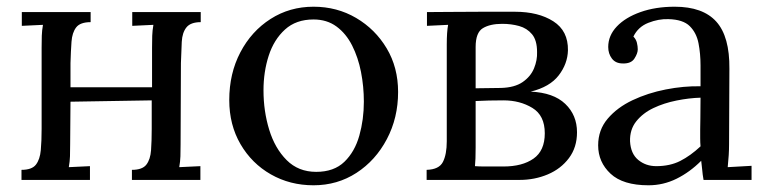

<svg xmlns="http://www.w3.org/2000/svg" viewBox="-20 -536 2284 572"><path d="M250 -470Q219 -470 207 -454.5Q195 -439 193 -411.5Q191 -384 190 -348V-276H433V-394Q433 -414 433.5 -429.5Q434 -445 437 -462L374 -459V-500H578V-470Q548 -470 535.5 -454.5Q523 -439 521.5 -411.5Q520 -384 519 -348L518 -106Q518 -86 517.5 -70.5Q517 -55 514 -38L577 -41V0H373V-30Q404 -30 416 -45.5Q428 -61 430 -88.5Q432 -116 432 -152V-237L190 -233L189 -106Q189 -86 188.5 -70.5Q188 -55 185 -38L248 -41V0H44V-30Q75 -30 87 -45.5Q99 -61 101.5 -88.5Q104 -116 104 -152V-394Q104 -414 104.5 -429.5Q105 -445 108 -462L45 -459V-500H250Z M914 16Q844 16 787 -16.5Q730 -49 696.5 -106.5Q663 -164 663 -238Q663 -317 696 -380Q729 -443 786 -479.5Q843 -516 914 -516Q984 -516 1041 -482.5Q1098 -449 1132 -392Q1166 -335 1166 -262Q1166 -185 1132.5 -121.5Q1099 -58 1042 -21Q985 16 914 16ZM922 -24Q975 -24 1006 -54Q1037 -84 1050.5 -132Q1064 -180 1064 -233Q1064 -278 1055.5 -321.5Q1047 -365 1029 -400.5Q1011 -436 982.5 -457Q954 -478 914 -478Q862 -478 829 -448Q796 -418 780.5 -370Q765 -322 765 -267Q765 -205 782 -149.5Q799 -94 834 -59Q869 -24 922 -24Z M1251 0V-30Q1288 -31 1299.5 -53.5Q1311 -76 1311 -115V-404Q1311 -441 1315 -462Q1299 -461 1283.5 -460.5Q1268 -460 1252 -459V-500Q1279 -500 1321 -500.5Q1363 -501 1413.5 -501Q1464 -501 1514 -501Q1584 -501 1628.5 -472.5Q1673 -444 1672 -386Q1671 -346 1644.5 -311.5Q1618 -277 1561 -263Q1629 -260 1664 -226.5Q1699 -193 1699 -142Q1699 -97 1675 -65Q1651 -33 1612 -16.5Q1573 0 1528 0ZM1397 -273 1472 -274Q1513 -275 1537 -291.5Q1561 -308 1571 -332.5Q1581 -357 1580 -381Q1580 -416 1565 -434Q1550 -452 1526.5 -458.5Q1503 -465 1476 -465Q1440 -465 1418.5 -452Q1397 -439 1397 -396ZM1395 -41Q1406 -40 1424.5 -40Q1443 -40 1459.5 -40Q1476 -40 1480 -40Q1536 -40 1569.5 -63.5Q1603 -87 1603 -139Q1603 -192 1566 -214.5Q1529 -237 1480 -237Q1459 -237 1436.5 -236.5Q1414 -236 1397 -235V-97Q1397 -78 1396.5 -64Q1396 -50 1395 -41Z M2076 0Q2073 -17 2072 -30Q2071 -43 2069 -57Q2035 -23 1995.5 -3.5Q1956 16 1912 16Q1836 16 1799 -18.5Q1762 -53 1762 -103Q1762 -149 1790.5 -182.5Q1819 -216 1864.5 -237.5Q1910 -259 1963.5 -269.5Q2017 -280 2067 -279V-341Q2067 -376 2061 -407Q2055 -438 2035 -458Q2015 -478 1971 -479Q1942 -480 1911.5 -468Q1881 -456 1867 -427Q1875 -419 1877.5 -408.5Q1880 -398 1880 -389Q1880 -377 1870 -361.5Q1860 -346 1835 -347Q1814 -347 1803 -361.5Q1792 -376 1792 -396Q1792 -430 1817.5 -457Q1843 -484 1888 -500Q1933 -516 1990 -516Q2074 -516 2114 -471.5Q2154 -427 2153 -331Q2153 -275 2152.5 -218.5Q2152 -162 2152 -106Q2152 -90 2151 -74Q2150 -58 2148 -38Q2166 -39 2183.5 -40Q2201 -41 2219 -42V0ZM2067 -245Q2033 -244 1995.5 -236.5Q1958 -229 1926.5 -214Q1895 -199 1875.5 -174.5Q1856 -150 1857 -115Q1859 -78 1881.5 -59.5Q1904 -41 1935 -41Q1976 -41 2006.5 -56.5Q2037 -72 2067 -100Q2066 -111 2066 -124Q2066 -137 2066 -151Q2066 -156 2066.5 -183Q2067 -210 2067 -245Z"/></svg>

Font: Lora
Style: Regular
Weight: 400
Designer: Olga Karpushina, Alexei Vanyashin (Cyrillic)
Foundry: Cyreal
Version: Version 3.005; ttfautohint (v1.8.4.7-5d5b)